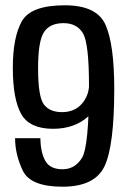

<svg xmlns="http://www.w3.org/2000/svg" viewBox="-20 -700 482 726"><path d="M216 6Q339 6 375.5 -72Q412 -150 412 -363.5Q412 -531.5 379.2 -605.8Q346.5 -680 225 -680Q96.5 -680 62.5 -619.5Q28.5 -559 28.5 -443.5Q28.5 -325.5 60 -269.2Q91.5 -213 180.5 -213Q260.5 -213 311.8 -258.2Q363 -303.5 364.5 -357L317 -379Q315.5 -336 288 -306Q260.5 -276 214.5 -276Q168 -276 146 -305Q124 -334 124 -442Q124 -545 146.5 -578.8Q169 -612.5 220 -612.5Q270.5 -612.5 293.5 -574.5Q316.5 -536.5 316.5 -376.5Q316.5 -147 290.2 -103.5Q264 -60 216 -60Q169 -60 151.2 -92Q133.5 -124 132.5 -177.5H37Q37 -116.5 66 -55.2Q95 6 216 6Z"/></svg>

Font: Anybody SemiCondensed
Style: Regular
Weight: 400
Width: 4
Version: Version 1.113;gftools[0.9.25]